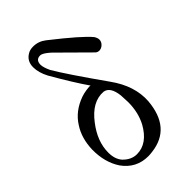

<svg xmlns="http://www.w3.org/2000/svg" viewBox="-217 -771 852 852"><g transform="rotate(-45 209.5 -345.0)"><path d="M389 -535Q397 -522 397 -512Q397 -498 386 -487.5Q375 -477 361 -477Q354 -477 346 -482Q309 -519 234 -593Q182 -648 161 -648Q133 -648 133 -617Q133 -601 147 -571Q183 -509 299 -345Q363 -256 357 -165Q344 -10 210 6Q194 8 185 8Q109 8 65 -54Q28 -110 29 -189Q31 -258 63 -307Q97 -362 165 -386Q179 -391 199 -394Q221 -397 225 -395Q183 -455 122 -561Q102 -599 102 -633Q102 -672 134 -690Q147 -698 167 -698Q200 -698 227 -677Q356 -576 389 -535ZM289 -269Q282 -330 246 -335Q178 -340 122 -266Q70 -199 70 -129Q70 -88 91 -64Q120 -34 155 -34Q222 -34 265 -112Q291 -162 291 -225Q291 -239 289 -269Z"/></g></svg>

Font: GFS Didot Classic
Style: Regular
Weight: 400
Designer: George D. Matthiopoulos
Foundry: George D. Matthiopoulos
Version: Version 1.000